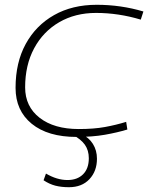

<svg xmlns="http://www.w3.org/2000/svg" viewBox="-20 -562 622 802"><path d="M300 10Q180 10 112.5 -45Q45 -100 45 -195Q45 -301 87.5 -378.5Q130 -456 206 -499Q282 -542 384 -542Q485 -542 579 -514L568 -480Q475 -508 381 -508Q294 -508 227 -469Q160 -430 122.5 -360Q85 -290 85 -197Q85 -117 145.5 -70Q206 -23 309 -23Q372 -23 418.5 -31.5Q465 -40 507 -53L512 -21Q469 -8 417.5 1Q366 10 300 10ZM162 191 172 163Q218 190 262 190Q303 190 327 166Q351 142 351 99Q351 66 334.5 42.5Q318 19 280 -1H321Q351 12 368 39Q385 66 385 101Q385 153 353.5 186.5Q322 220 268 220Q236 220 211 213.5Q186 207 162 191Z"/></svg>

Font: Georama Extended ExtraLight
Style: Italic
Weight: 200
Width: 7
Italic angle: -9°
Designer: Jean-Baptiste Levee
Foundry: Production Type
Version: Version 1.000